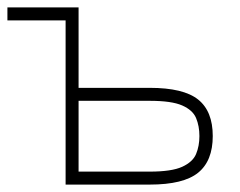

<svg xmlns="http://www.w3.org/2000/svg" viewBox="-20 -498 647 518"><path d="M157 0V-443H0V-478H192V-261H384Q475 -261 514.5 -229.5Q554 -198 554 -131Q554 -64 514.5 -32Q475 0 384 0ZM192 -35H384Q443 -35 471.5 -48Q500 -61 509 -82.5Q518 -104 518 -131Q518 -158 509 -179.5Q500 -201 471.5 -213.5Q443 -226 384 -226H192Z"/></svg>

Font: Zen Kaku Gothic Antique Light
Style: Regular
Weight: 300
Designer: Yoshimichi Ohira
Foundry: Positype
Version: Version 1.001